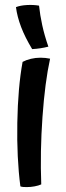

<svg xmlns="http://www.w3.org/2000/svg" viewBox="-20 -752 269 782"><path d="M72 -500Q87 -508 106 -512.5Q125 -517 145 -517Q155 -517 165 -516Q175 -515 184 -513Q163 -417 153 -275.5Q143 -134 148 -1Q137 4 121 7Q105 10 89 10Q81 10 74.5 9.5Q68 9 63 7Q48 -108 50.5 -252Q53 -396 72 -500ZM139 -729Q143 -691 152 -649.5Q161 -608 177 -562Q161 -558 145 -555.5Q129 -553 111 -552Q82 -600 66 -642Q50 -684 45 -723Q63 -730 89.5 -731.5Q116 -733 139 -729Z"/></svg>

Font: Atma Medium
Style: Regular
Weight: 500
Designer: Gregori Vincens, Jeremie Hornus, Riccardo Olocco, Yoann Minet.
Foundry: black foundry
Version: Version 1.101;PS 1.100;hotconv 1.0.86;makeotf.lib2.5.63406